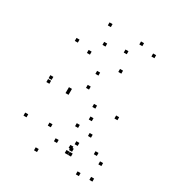

<svg xmlns="http://www.w3.org/2000/svg" viewBox="-200 -959 1020 1106"><g transform="rotate(30 310.0 -406.0)"><path d="M79.4 -380.1V-400.1H59.4V-380.1ZM79.4 -354.2V-374.2H59.4V-354.2ZM206.8 -354.2V-374.2H186.8V-354.2ZM206.9 -373.7V-393.7H186.9V-373.7ZM293.9 -439.3V-459.3H273.9V-439.3ZM380.2 -362.5V-382.5H360.2V-362.5ZM380.2 -89.7V-109.7H360.2V-89.7ZM388.2 -80.3V-100.3H368.2V-80.3ZM492.3 21.5V1.5H472.3V21.5ZM575.8 10V-10H555.8V10ZM575.8 -93.2V-113.2H555.8V-93.2ZM523.9 -130.8V-150.8H503.9V-130.8ZM523.9 -368.4V-388.4H503.9V-368.4ZM300.5 -536.2V-556.2H280.5V-536.2ZM398.8 -289.5V-309.5H378.8V-289.5ZM61.9 -121V-141H41.9V-121ZM214.3 22V2H194.3V22ZM375.6 -53.2V-73.2H355.6V-53.2ZM396.8 -53.2V-73.2H376.8V-53.2ZM399.5 -125.5V-145.5H379.5V-125.5ZM287.6 -80.6V-100.6H267.6V-80.6ZM211.8 -141.1V-161.1H191.8V-141.1ZM349.7 -216.6V-236.6H329.7V-216.6ZM442.3 -204.8V-224.8H422.3V-204.8ZM102.8 -641.3V-661.3H82.8V-641.3ZM197.8 -616.2V-636.2H177.8V-616.2ZM252.2 -701.2V-721.2H232.2V-701.2ZM409.2 -611.8V-631.8H389.2V-611.8ZM529.8 -784.2V-804.2H509.8V-784.2ZM434.8 -809.4V-829.4H414.8V-809.4ZM380.4 -724.3V-744.3H360.4V-724.3ZM222.8 -813.8V-833.8H202.8V-813.8Z"/></g></svg>

Font: Monaspace Neon Dots Var
Style: Regular
Weight: 400
Designer: Riley Cran and the Lettermatic Team
Version: Version 1.100 (Monaspace Neon Dots)